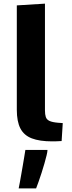

<svg xmlns="http://www.w3.org/2000/svg" viewBox="-20 -782 399 1069"><path d="M270.2 5.1Q200.2 5.1 156.8 -11.7Q113.4 -28.5 93.5 -66.9Q73.6 -105.4 73.6 -170.7V-752L230.3 -761.7V-167.9Q230.3 -144.7 235 -130.5Q239.7 -116.2 255.5 -108.7Q271.3 -101.3 303.8 -98.5Q310.2 -98 316.6 -97.6Q323 -97.1 329.4 -96.6L323.1 3.3Q302.4 4.5 291 4.8Q279.5 5.1 270.2 5.1ZM84 266.8Q86.9 253 90.6 232.8Q94.2 212.6 98.4 188.7Q102.5 164.8 106.8 140.3Q111 115.8 114.7 93.3Q118.4 70.7 121.3 52.8H244.3V54Q244.3 62.4 239.6 82.3Q234.9 102.1 227.5 127.8Q220.1 153.5 211.5 180.4Q202.8 207.2 194.7 230.1Q186.6 253 181.1 266.8Z"/></svg>

Font: Comme
Style: Regular
Weight: 400
Designer: Vernon Adams
Foundry: Vernon Adams
Version: Version 1.000;gftools[0.9.27]